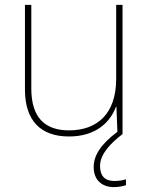

<svg xmlns="http://www.w3.org/2000/svg" viewBox="-20 -548 613 785"><path d="M389 131C389 80 435 36 481 0V-528H455V-226C455 -82 377 -15 262 -15C163 -15 108 -68 108 -186V-528H82V-182C82 -57 144 10 262 10C374 10 431 -50 454 -111H456L460 -9C393 41 363 87 363 135C363 190 399 217 445 217C466 217 484 213 495 209V185C484 189 466 192 447 192C408 192 389 170 389 131Z"/></svg>

Font: Noto Sans Lao Thin
Style: Regular
Weight: 100
Designer: Monotype Design Team
Foundry: Monotype Imaging Inc.
Version: Version 2.003